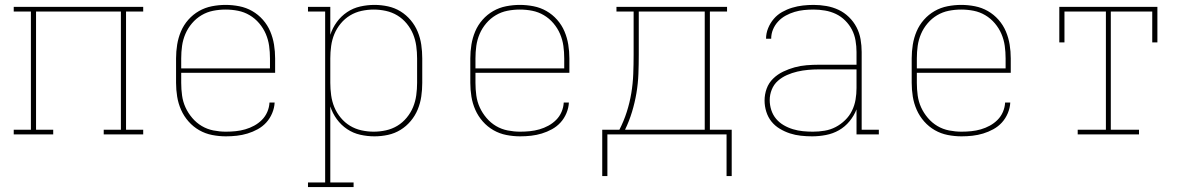

<svg xmlns="http://www.w3.org/2000/svg" viewBox="-20 -548 4840 783"><path d="M197 0H36V-19H106V-501H36V-520H564V-501H494V-19H564V0H403V-19H473V-501H127V-19H197Z M901 8Q873 8 845 2.5Q817 -3 792.5 -17Q768 -31 749 -52.5Q730 -74 718.5 -100Q707 -126 702.5 -154Q698 -182 698 -210V-310Q698 -338 702.5 -366Q707 -394 718 -420Q729 -446 748 -467.5Q767 -489 791.5 -503Q816 -517 844 -522.5Q872 -528 900 -528Q928 -528 956 -522.5Q984 -517 1008.5 -503Q1033 -489 1052 -467.5Q1071 -446 1082 -420Q1093 -394 1097.5 -366Q1102 -338 1102 -310V-251H719V-210Q719 -184 722.5 -158.5Q726 -133 736.5 -110Q747 -87 764 -67Q781 -47 803 -34Q825 -21 850.5 -16Q876 -11 901 -11Q921 -11 941 -13Q961 -15 980 -20.5Q999 -26 1016.5 -35.5Q1034 -45 1048 -59Q1062 -73 1070 -91.5Q1078 -110 1079 -130H1100Q1099 -108 1090 -86.5Q1081 -65 1066 -48.5Q1051 -32 1031 -21Q1011 -10 989.5 -3.5Q968 3 946 5.5Q924 8 901 8ZM719 -269H1081V-310Q1081 -336 1077.5 -361Q1074 -386 1064 -409.5Q1054 -433 1037 -453Q1020 -473 998 -486Q976 -499 951 -504Q926 -509 900 -509Q874 -509 849 -504Q824 -499 802 -486Q780 -473 763 -453Q746 -433 736 -409.5Q726 -386 722.5 -361Q719 -336 719 -310Z M1422 215H1236V196H1306V-501H1236V-520H1327V-406Q1336 -434 1353.5 -458Q1371 -482 1395.5 -498.5Q1420 -515 1449 -521.5Q1478 -528 1507 -528Q1535 -528 1562.5 -522Q1590 -516 1613.5 -501.5Q1637 -487 1655 -465.5Q1673 -444 1683.5 -418.5Q1694 -393 1698 -365.5Q1702 -338 1702 -310V-210Q1702 -182 1698 -154.5Q1694 -127 1683.5 -101.5Q1673 -76 1655 -54.5Q1637 -33 1613.5 -18.5Q1590 -4 1562.5 2Q1535 8 1507 8Q1478 8 1449 1.5Q1420 -5 1395.5 -21.5Q1371 -38 1353.5 -62Q1336 -86 1327 -114V196H1422ZM1504 -11Q1529 -11 1554 -16.5Q1579 -22 1600.5 -35Q1622 -48 1638.5 -68Q1655 -88 1664.5 -111Q1674 -134 1677.5 -159.5Q1681 -185 1681 -210V-310Q1681 -335 1677.5 -360.5Q1674 -386 1664.5 -409Q1655 -432 1638.5 -452Q1622 -472 1600.5 -485Q1579 -498 1554 -503.5Q1529 -509 1504 -509Q1479 -509 1454 -503.5Q1429 -498 1407.5 -485Q1386 -472 1369.5 -452Q1353 -432 1343.5 -409Q1334 -386 1330.5 -360.5Q1327 -335 1327 -310V-210Q1327 -185 1330.5 -159.5Q1334 -134 1343.5 -111Q1353 -88 1369.5 -68Q1386 -48 1407.5 -35Q1429 -22 1454 -16.5Q1479 -11 1504 -11Z M2101 8Q2073 8 2045 2.5Q2017 -3 1992.5 -17Q1968 -31 1949 -52.5Q1930 -74 1918.5 -100Q1907 -126 1902.5 -154Q1898 -182 1898 -210V-310Q1898 -338 1902.5 -366Q1907 -394 1918 -420Q1929 -446 1948 -467.5Q1967 -489 1991.5 -503Q2016 -517 2044 -522.5Q2072 -528 2100 -528Q2128 -528 2156 -522.5Q2184 -517 2208.5 -503Q2233 -489 2252 -467.5Q2271 -446 2282 -420Q2293 -394 2297.5 -366Q2302 -338 2302 -310V-251H1919V-210Q1919 -184 1922.5 -158.5Q1926 -133 1936.5 -110Q1947 -87 1964 -67Q1981 -47 2003 -34Q2025 -21 2050.5 -16Q2076 -11 2101 -11Q2121 -11 2141 -13Q2161 -15 2180 -20.5Q2199 -26 2216.5 -35.5Q2234 -45 2248 -59Q2262 -73 2270 -91.5Q2278 -110 2279 -130H2300Q2299 -108 2290 -86.5Q2281 -65 2266 -48.5Q2251 -32 2231 -21Q2211 -10 2189.5 -3.5Q2168 3 2146 5.5Q2124 8 2101 8ZM1919 -269H2281V-310Q2281 -336 2277.5 -361Q2274 -386 2264 -409.5Q2254 -433 2237 -453Q2220 -473 2198 -486Q2176 -499 2151 -504Q2126 -509 2100 -509Q2074 -509 2049 -504Q2024 -499 2002 -486Q1980 -473 1963 -453Q1946 -433 1936 -409.5Q1926 -386 1922.5 -361Q1919 -336 1919 -310Z M2436 170V-19H2506Q2524 -54 2536 -91.5Q2548 -129 2554.5 -168Q2561 -207 2562.5 -246.5Q2564 -286 2564 -325V-501H2494V-520H2945V-501H2875V-19H2964V170H2943V0H2457V170ZM2854 -19V-501H2585V-325Q2585 -286 2583.5 -246.5Q2582 -207 2575.5 -168.5Q2569 -130 2557.5 -92Q2546 -54 2529 -19Z M3292 8Q3269 8 3246 5.5Q3223 3 3201.5 -4Q3180 -11 3160 -23Q3140 -35 3126 -52.5Q3112 -70 3105 -92.5Q3098 -115 3098 -138Q3098 -163 3106.5 -186.5Q3115 -210 3133 -227.5Q3151 -245 3174 -256Q3197 -267 3221 -273.5Q3245 -280 3269.5 -282Q3294 -284 3319 -284H3473V-336Q3473 -359 3469 -382.5Q3465 -406 3454.5 -426.5Q3444 -447 3427 -464Q3410 -481 3389 -491Q3368 -501 3344.5 -505Q3321 -509 3298 -509Q3278 -509 3258.5 -507Q3239 -505 3220.5 -499.5Q3202 -494 3184.5 -484.5Q3167 -475 3153.5 -460.5Q3140 -446 3132.5 -428Q3125 -410 3125 -390H3104Q3104 -412 3112.5 -433Q3121 -454 3135.5 -471Q3150 -488 3169.5 -499Q3189 -510 3210.5 -516.5Q3232 -523 3254 -525.5Q3276 -528 3298 -528Q3324 -528 3350 -523.5Q3376 -519 3399.5 -508Q3423 -497 3442 -478.5Q3461 -460 3473 -437Q3485 -414 3489.5 -388Q3494 -362 3494 -336V-19H3564V0H3473V-102Q3463 -76 3444.5 -53.5Q3426 -31 3401.5 -17Q3377 -3 3348.5 2.5Q3320 8 3292 8ZM3295 -11Q3319 -11 3343 -15Q3367 -19 3388 -30Q3409 -41 3426.5 -58Q3444 -75 3454.5 -96.5Q3465 -118 3469 -141.5Q3473 -165 3473 -189V-265H3319Q3297 -265 3275 -263Q3253 -261 3231.5 -256Q3210 -251 3189.5 -242Q3169 -233 3152.5 -218.5Q3136 -204 3127.5 -183Q3119 -162 3119 -140Q3119 -119 3125.5 -99Q3132 -79 3145 -63.5Q3158 -48 3176 -37.5Q3194 -27 3214 -21Q3234 -15 3254.5 -13Q3275 -11 3295 -11Z M3901 8Q3873 8 3845 2.5Q3817 -3 3792.5 -17Q3768 -31 3749 -52.5Q3730 -74 3718.5 -100Q3707 -126 3702.5 -154Q3698 -182 3698 -210V-310Q3698 -338 3702.5 -366Q3707 -394 3718 -420Q3729 -446 3748 -467.5Q3767 -489 3791.5 -503Q3816 -517 3844 -522.5Q3872 -528 3900 -528Q3928 -528 3956 -522.5Q3984 -517 4008.5 -503Q4033 -489 4052 -467.5Q4071 -446 4082 -420Q4093 -394 4097.5 -366Q4102 -338 4102 -310V-251H3719V-210Q3719 -184 3722.5 -158.5Q3726 -133 3736.5 -110Q3747 -87 3764 -67Q3781 -47 3803 -34Q3825 -21 3850.5 -16Q3876 -11 3901 -11Q3921 -11 3941 -13Q3961 -15 3980 -20.5Q3999 -26 4016.5 -35.5Q4034 -45 4048 -59Q4062 -73 4070 -91.5Q4078 -110 4079 -130H4100Q4099 -108 4090 -86.5Q4081 -65 4066 -48.5Q4051 -32 4031 -21Q4011 -10 3989.5 -3.5Q3968 3 3946 5.5Q3924 8 3901 8ZM3719 -269H4081V-310Q4081 -336 4077.5 -361Q4074 -386 4064 -409.5Q4054 -433 4037 -453Q4020 -473 3998 -486Q3976 -499 3951 -504Q3926 -509 3900 -509Q3874 -509 3849 -504Q3824 -499 3802 -486Q3780 -473 3763 -453Q3746 -433 3736 -409.5Q3726 -386 3722.5 -361Q3719 -336 3719 -310Z M4375 0V-19H4490V-501H4321V-375H4300V-520H4700V-375H4679V-501H4510V-19H4625V0Z"/></svg>

Font: Iosevka HT Thin Extended
Style: Regular
Weight: 100
Width: 7
Monospace: yes
Designer: Belleve Invis
Foundry: Belleve Invis
Version: Version 32.3.0; ttfautohint (v1.8.4)